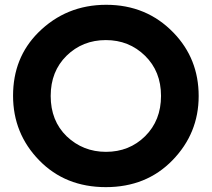

<svg xmlns="http://www.w3.org/2000/svg" viewBox="-20 -767 879 797"><path d="M419.9 -136.7Q516.6 -136.7 582.5 -201.7Q648.4 -267.1 648.4 -368.9Q648.4 -470.7 582 -535.6Q515.6 -600.6 419.4 -600.6Q322.8 -600.6 256.3 -535.6Q190.4 -470.7 190.4 -368.7Q190.4 -265.6 256.8 -201.2Q324.7 -136.7 419.9 -136.7ZM419.4 9.8Q251 9.8 142.6 -101.6Q34.2 -212.9 34.2 -369.6Q34.2 -527.3 138.7 -631.8Q254.4 -747.1 420.9 -747.1Q588.4 -747.1 700.2 -631.3Q804.7 -523.4 804.7 -368.4Q804.7 -213.4 695.8 -101.6Q587.4 9.8 419.4 9.8Z"/></svg>

Font: Newest Shape
Style: Bold
Weight: 700
Designer: Wojciech Kalinowski "wmk69" (wmk69@o2.pl)
Foundry: Wojciech Kalinowski "wmk69" (wmk69@o2.pl)
Version: Version 1.0.0; 2022-02-24